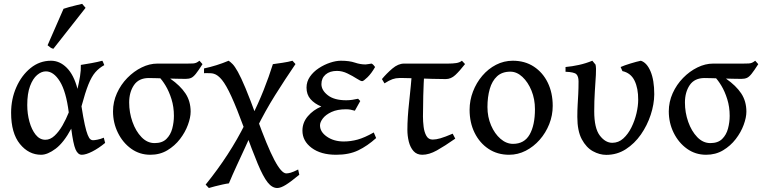

<svg xmlns="http://www.w3.org/2000/svg" viewBox="-20 -781 3918 987"><path d="M191.4 14.6Q127.4 14.6 82.3 -41Q37.1 -96.7 37.1 -201.2Q37.1 -272 64 -332.8Q90.8 -393.6 137.2 -431.2Q183.6 -468.8 242.2 -468.8Q287.1 -468.8 323.2 -432.6Q359.4 -396.5 378.4 -324.2Q386.2 -357.4 391.4 -388.7Q396.5 -419.9 395.5 -447.3Q417 -450.7 450 -456.5Q482.9 -462.4 505.9 -468.8Q509.3 -463.9 511.7 -457Q514.2 -450.2 516.1 -446.3Q489.3 -431.6 470 -409.4Q450.7 -387.2 434.3 -346.4Q418 -305.7 398.9 -234.4Q408.2 -174.3 416 -139.4Q423.8 -104.5 430.9 -87.4Q438 -70.3 444.3 -65.2Q450.7 -60.1 457.5 -60.1Q465.3 -60.1 480.7 -63Q496.1 -65.9 513.7 -73.2Q514.6 -68.8 516.6 -61.3Q518.6 -53.7 520.5 -46.4Q486.8 -18.6 454.1 -2Q421.4 14.6 400.4 14.6Q380.4 14.6 368.4 -12.9Q356.4 -40.5 346.2 -119.6Q308.1 -48.3 266.4 -16.8Q224.6 14.6 191.4 14.6ZM213.4 -62.5Q238.3 -62.5 260.5 -83.3Q282.7 -104 301.3 -136.2Q319.8 -168.5 333.5 -203.1Q319.8 -311 287.8 -362.5Q255.9 -414.1 215.8 -414.1Q192.9 -414.1 170.9 -395.5Q148.9 -377 134.5 -338.6Q120.1 -300.3 120.1 -240.7Q120.1 -196.3 131.3 -155.5Q142.6 -114.7 163.3 -88.6Q184.1 -62.5 213.4 -62.5ZM254.4 -530.3Q246.6 -531.7 239.7 -536.4Q232.9 -541 224.6 -548.3L306.6 -735.8Q317.4 -739.7 335.2 -744.6Q353 -749.5 371.6 -753.9Q390.1 -758.3 402.3 -761.2L419.9 -740.7Z M934.1 -375.5Q916 -375.5 888.7 -376.2Q861.3 -377 832.3 -377.7Q803.2 -378.4 779.5 -379.2Q755.9 -379.9 745.1 -379.9Q693.4 -379.9 668.7 -343.5Q644 -307.1 644 -253.9Q644 -202.6 660.9 -154.8Q677.7 -106.9 707.3 -76.2Q736.8 -45.4 774.9 -45.4Q814 -45.4 835.4 -66.7Q856.9 -87.9 865.5 -120.1Q874 -152.3 874 -185.5Q874 -231.4 861.6 -271.2Q849.1 -311 831.3 -340.6Q813.5 -370.1 796.9 -386.2H796.4Q797.4 -386.2 809.3 -385.3Q821.3 -384.3 835.2 -382.3Q849.1 -380.4 855.5 -376.5Q906.7 -340.8 933.3 -300.8Q960 -260.7 960 -207Q960 -177.2 946 -139.2Q932.1 -101.1 905.3 -66.2Q878.4 -31.2 840.1 -8.3Q801.8 14.6 752.9 14.6Q697.8 14.6 654.5 -16.4Q611.3 -47.4 586.2 -98.4Q561 -149.4 561 -208.5Q561 -257.3 581.1 -301.8Q601.1 -346.2 634.5 -380.4Q668 -414.6 708.3 -434.3Q748.5 -454.1 789.1 -454.1Q830.6 -454.1 866.7 -454.1Q902.8 -454.1 943.4 -454.1Q962.9 -454.1 972.7 -454.8Q982.4 -455.6 989 -458.5Q995.6 -461.4 1005.4 -468.8L1021 -451.2Q999.5 -417.5 986.6 -401.4Q973.6 -385.3 962.2 -380.4Q950.7 -375.5 934.1 -375.5Z M1405.3 185.5Q1378.9 185.5 1356 156.7Q1333 127.9 1304.9 60.8Q1276.9 -6.3 1235.4 -120.6Q1196.8 -225.6 1169.7 -284.7Q1142.6 -343.8 1121.3 -369.9Q1100.1 -396 1079.1 -401.9Q1071.8 -404.3 1059.6 -404.8Q1047.4 -405.3 1038.1 -405Q1028.8 -404.8 1028.8 -404.8V-429.2Q1093.8 -442.9 1155.3 -468.8Q1165 -462.4 1176 -451.2Q1187 -439.9 1202.9 -411.6Q1218.8 -383.3 1242.2 -327.4Q1265.6 -271.5 1300.3 -176.3Q1353.5 -28.8 1390.1 40.8Q1426.8 110.4 1451.7 110.4Q1460.9 110.4 1474.4 106.7Q1487.8 103 1512.7 90.3L1518.6 117.2Q1475.1 153.3 1449 169.4Q1422.9 185.5 1405.3 185.5ZM1053.7 185.5 1037.1 168Q1099.6 90.8 1150.1 12.9Q1200.7 -64.9 1241.2 -146.5L1272.9 -97.7Q1260.7 -67.4 1240.2 -23.2Q1219.7 21 1197.3 69.6Q1174.8 118.2 1156.7 161.6Q1143.6 163.1 1124 167.5Q1104.5 171.9 1085 176.8Q1065.4 181.6 1053.7 185.5ZM1300.3 -123 1272 -177.2Q1307.1 -247.1 1335 -317.1Q1362.8 -387.2 1382.8 -451.2Q1401.4 -453.6 1432.4 -458.3Q1463.4 -462.9 1483.4 -468.8L1499 -451.7Q1445.3 -373 1394 -291.3Q1342.8 -209.5 1300.3 -123Z M1908.2 -436.5Q1889.6 -403.8 1869.1 -383.8Q1848.6 -363.8 1841.8 -363.8Q1834 -363.8 1813.7 -377Q1793.5 -390.1 1766.4 -403.3Q1739.3 -416.5 1712.4 -416.5Q1675.3 -416.5 1653.8 -397.9Q1632.3 -379.4 1632.3 -348.6Q1632.3 -316.9 1665.3 -291.3Q1698.2 -265.6 1759.8 -265.6Q1774.9 -265.6 1790.5 -267.8Q1806.2 -270 1820.8 -273.4L1832 -261.7L1804.2 -211.9Q1790.5 -215.8 1780.8 -217.5Q1771 -219.2 1758.3 -219.2Q1713.9 -219.2 1684.1 -205.3Q1654.3 -191.4 1639.6 -172.1Q1625 -152.8 1625 -136.7Q1625 -103 1660.6 -78.4Q1696.3 -53.7 1747.1 -53.7Q1783.2 -53.7 1818.6 -63.5Q1854 -73.2 1901.4 -100.1L1913.6 -71.3Q1868.7 -30.8 1821.5 -8.1Q1774.4 14.6 1708 14.6Q1629.4 14.6 1582 -20.8Q1534.7 -56.2 1534.7 -109.4Q1534.7 -150.9 1562.3 -183.3Q1589.8 -215.8 1631.8 -233.4Q1596.7 -248 1576.2 -271.5Q1555.7 -294.9 1555.7 -330.6Q1555.7 -361.3 1573.2 -386.7Q1590.8 -412.1 1618.7 -430.4Q1646.5 -448.7 1676.8 -458.7Q1707 -468.8 1732.4 -468.8Q1775.9 -468.8 1804 -459.2Q1832 -449.7 1859.4 -449.7Q1862.3 -449.7 1874.5 -451.7Q1886.7 -453.6 1890.1 -454.1Q1895 -452.1 1899.9 -446.8Q1904.8 -441.4 1908.2 -436.5Z M2370.6 -451.7Q2342.8 -416 2320.6 -395.3Q2298.3 -374.5 2271.5 -374.5Q2241.7 -374.5 2200.4 -375.7Q2159.2 -377 2119.6 -378.4Q2080.1 -379.9 2054.2 -379.9H2032.7Q2014.6 -379.9 1997.8 -374Q1981 -368.2 1956.5 -352.5L1943.4 -374.5Q1966.8 -402.8 1996.8 -428.5Q2026.9 -454.1 2057.1 -454.1Q2118.2 -454.1 2180.4 -454.1Q2242.7 -454.1 2283.2 -454.1Q2307.1 -454.1 2325.2 -456.8Q2343.3 -459.5 2354.5 -468.8ZM2320.3 -68.4Q2266.1 -30.3 2225.8 -7.8Q2185.5 14.6 2150.9 14.6Q2122.6 14.6 2105.7 -4.4Q2088.9 -23.4 2081.5 -53Q2074.2 -82.5 2074.2 -113.8Q2074.2 -174.8 2083.3 -256.6Q2092.3 -338.4 2099.6 -429.2L2162.1 -426.3Q2157.2 -348.1 2155.8 -288.1Q2154.3 -228 2154.3 -182.1Q2154.3 -156.7 2157.7 -129.2Q2161.1 -101.6 2171.9 -82.5Q2182.6 -63.5 2204.1 -63.5Q2221.2 -63.5 2244.1 -70.1Q2267.1 -76.7 2307.1 -93.8Z M2821.3 -236.8Q2821.3 -188 2803.5 -143.1Q2785.6 -98.1 2754.4 -62.5Q2723.1 -26.9 2682.6 -6.1Q2642.1 14.6 2597.2 14.6Q2537.1 14.6 2491.5 -15.6Q2445.8 -45.9 2419.9 -98.1Q2394 -150.4 2394 -216.8Q2394 -265.1 2411.4 -310.3Q2428.7 -355.5 2459.2 -391.4Q2489.7 -427.2 2530 -448Q2570.3 -468.8 2616.2 -468.8Q2678.2 -468.8 2724.4 -438.5Q2770.5 -408.2 2795.9 -356Q2821.3 -303.7 2821.3 -236.8ZM2730 -219.7Q2730 -271.5 2712.2 -315.2Q2694.3 -358.9 2665.5 -385.7Q2636.7 -412.6 2603.5 -412.6Q2561 -412.6 2535.2 -388.7Q2509.3 -364.7 2497.6 -323.5Q2485.8 -282.2 2485.8 -231Q2485.8 -179.7 2504.4 -136.5Q2522.9 -93.3 2553 -67.4Q2583 -41.5 2617.2 -41.5Q2675.3 -41.5 2702.6 -89.4Q2730 -137.2 2730 -219.7Z M3096.7 15.1Q3062 15.1 3027.8 -3.7Q2993.7 -22.5 2970.7 -65.2Q2947.8 -107.9 2947.8 -180.2Q2947.8 -214.8 2949.5 -242.4Q2951.2 -270 2952.6 -298.3Q2954.1 -326.7 2954.1 -362.3Q2954.1 -388.2 2942.9 -399.4Q2931.6 -410.6 2887.2 -412.1V-436.5Q2920.9 -439.5 2956.3 -447.3Q2991.7 -455.1 3024.9 -468.8L3041.5 -448.7Q3045.4 -432.1 3043.2 -395.8Q3041 -359.4 3037.8 -311Q3034.7 -262.7 3034.7 -209Q3034.7 -122.1 3063.2 -84.5Q3091.8 -46.9 3127.4 -46.9Q3159.7 -46.9 3184.3 -69.3Q3209 -91.8 3226.1 -126.5Q3243.2 -161.1 3252 -199Q3260.7 -236.8 3260.7 -267.6Q3261.2 -327.1 3241.9 -366.5Q3222.7 -405.8 3179.7 -415.5L3170.4 -436.5Q3189 -444.8 3220.9 -454.6Q3252.9 -464.4 3274.4 -468.8Q3305.2 -459 3324.2 -414.1Q3343.3 -369.1 3343.3 -296.4Q3342.8 -245.1 3325 -190.7Q3307.1 -136.2 3274.7 -89.6Q3242.2 -43 3197 -13.9Q3151.9 15.1 3096.7 15.1Z M3791 -375.5Q3772.9 -375.5 3745.6 -376.2Q3718.3 -377 3689.2 -377.7Q3660.2 -378.4 3636.5 -379.2Q3612.8 -379.9 3602.1 -379.9Q3550.3 -379.9 3525.6 -343.5Q3501 -307.1 3501 -253.9Q3501 -202.6 3517.8 -154.8Q3534.7 -106.9 3564.2 -76.2Q3593.8 -45.4 3631.8 -45.4Q3670.9 -45.4 3692.4 -66.7Q3713.9 -87.9 3722.4 -120.1Q3731 -152.3 3731 -185.5Q3731 -231.4 3718.5 -271.2Q3706.1 -311 3688.2 -340.6Q3670.4 -370.1 3653.8 -386.2H3653.3Q3654.3 -386.2 3666.3 -385.3Q3678.2 -384.3 3692.1 -382.3Q3706.1 -380.4 3712.4 -376.5Q3763.7 -340.8 3790.3 -300.8Q3816.9 -260.7 3816.9 -207Q3816.9 -177.2 3803 -139.2Q3789.1 -101.1 3762.2 -66.2Q3735.4 -31.2 3697 -8.3Q3658.7 14.6 3609.9 14.6Q3554.7 14.6 3511.5 -16.4Q3468.3 -47.4 3443.1 -98.4Q3418 -149.4 3418 -208.5Q3418 -257.3 3438 -301.8Q3458 -346.2 3491.5 -380.4Q3524.9 -414.6 3565.2 -434.3Q3605.5 -454.1 3646 -454.1Q3687.5 -454.1 3723.6 -454.1Q3759.8 -454.1 3800.3 -454.1Q3819.8 -454.1 3829.6 -454.8Q3839.4 -455.6 3845.9 -458.5Q3852.5 -461.4 3862.3 -468.8L3877.9 -451.2Q3856.4 -417.5 3843.5 -401.4Q3830.6 -385.3 3819.1 -380.4Q3807.6 -375.5 3791 -375.5Z"/></svg>

Font: Gentium Book Plus
Style: Regular
Weight: 400
Designer: Victor Gaultney, Annie Olsen, Iska Routamaa, Becca Hirsbrunner
Foundry: SIL International
Version: Version 6.101